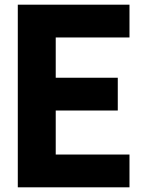

<svg xmlns="http://www.w3.org/2000/svg" viewBox="-20 -800 613 820"><path d="M56 -780H533V-640H218V-468H483V-328H218V-140H533V0H56Z"/></svg>

Font: Cooper Hewitt
Style: Bold
Weight: 711
Designer: Village Type and Design LLC
Foundry: Cooper Hewitt Smithsonian Design Museum
Version: 1.000